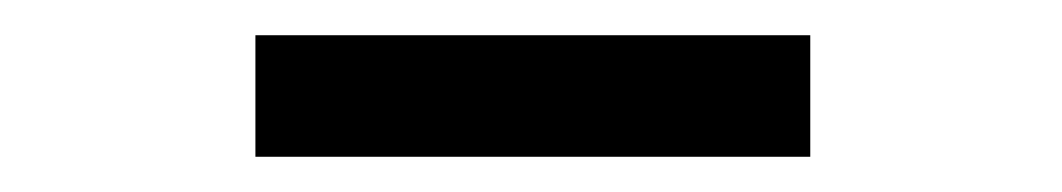

<svg xmlns="http://www.w3.org/2000/svg" viewBox="-20 -369 603 109"><path d="M125 -280V-349H440V-280Z"/></svg>

Font: Inconsolata SemiExpanded
Style: Regular
Weight: 400
Width: 6
Monospace: yes
Designer: Raph Levien, Cyreal, Brenton Simpson
Foundry: Raph Levien, Cyreal, Google
Version: Version 3.100; ttfautohint (v1.8.4.7-5d5b)